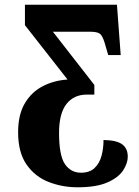

<svg xmlns="http://www.w3.org/2000/svg" viewBox="-20 -556 591 816"><path d="M309 240Q245 240 187 217.5Q129 195 93 143.5Q57 92 57 6Q57 -68 85 -116Q113 -164 160.5 -189Q208 -214 267 -218L86 -449V-536H477L493 -322H440L429 -359Q420 -394 409.5 -407.5Q399 -421 368 -421H205L381 -195V-154H349Q294 -154 262.5 -114Q231 -74 231 9Q231 105 256 141.5Q281 178 324 178Q361 178 382 158Q403 138 411.5 106Q420 74 420 39Q476 40 499.5 57.5Q523 75 523 110Q523 138 503 168.5Q483 199 436 219.5Q389 240 309 240Z"/></svg>

Font: Noto Serif Condensed Black
Style: Regular
Weight: 900
Width: 3
Designer: Monotype Design Team
Foundry: Monotype Imaging Inc.
Version: Version 2.015; ttfautohint (v1.8.4.7-5d5b)